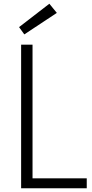

<svg xmlns="http://www.w3.org/2000/svg" viewBox="-20 -1007 494 1027"><path d="M138 -53H444V0H93V-768H154V-38ZM110 -823 82 -862 244 -987 284 -938Z"/></svg>

Font: Yaldevi Light
Style: Regular
Weight: 300
Designer: Sol Matas, Rajitha Manaperi, Kosala Senevirathne
Foundry: Mooniak
Version: Version 1.100